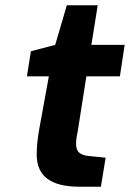

<svg xmlns="http://www.w3.org/2000/svg" viewBox="-20 -707 492 727"><path d="M281 0Q200 0 159.5 -30Q119 -60 119 -122Q119 -140 121 -163.5Q123 -187 128 -215L165 -418H82L97 -513L189 -537L233 -687H350L326 -537H452L434 -418H307L275 -214Q273 -205 270.5 -190Q268 -175 268 -163Q268 -139 280.5 -128.5Q293 -118 319 -116L380 -110L362 0Z"/></svg>

Font: Exo Thin
Style: Bold Italic
Weight: 700
Italic angle: -9°
Version: Version 2.000